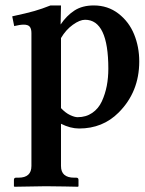

<svg xmlns="http://www.w3.org/2000/svg" viewBox="-20 -465 537 713"><path d="M206.5 -323.7V-63.5Q223.6 -45.4 240.5 -37.6Q257.3 -29.8 268.1 -29.8Q299.3 -29.8 322.5 -45.7Q345.7 -61.5 358.2 -88.6Q370.6 -115.7 376.5 -146Q382.3 -176.3 382.3 -210Q382.3 -391.6 295.9 -391.6Q276.4 -391.6 250.5 -373Q224.6 -354.5 206.5 -323.7ZM96.7 151.4V-342.3Q96.7 -358.4 90.3 -366Q84 -373.5 67.9 -373.5Q54.7 -373.5 32.7 -368.2L25.4 -404.3Q79.6 -416 107.7 -424.1Q135.7 -432.1 167.5 -444.8H206.5L205.1 -374Q227.5 -407.2 256.6 -426Q285.6 -444.8 328.1 -444.8Q380.4 -444.8 419.7 -414.6Q459 -384.3 478 -337.6Q497.1 -291 497.1 -236.8Q497.1 -123.5 420.4 -46.9Q361.3 12.2 273.9 12.2Q241.2 12.2 206.5 -5.4V151.4Q206.5 194.8 255.4 194.8H263.2Q271.5 194.8 271.5 203.1V226.6L269.5 228.5L221.7 227.5Q174.3 226.6 149.9 226.6L33.7 228.5L31.7 226.6V203.1Q31.7 194.8 39.6 194.8H48.8Q96.7 194.8 96.7 151.4Z"/></svg>

Font: LL2
Style: Bold
Weight: 700
Designer: Philipp H. Poll
Foundry: Philipp H. Poll
Version: Version 2.7.x